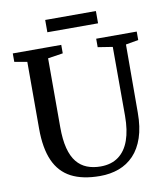

<svg xmlns="http://www.w3.org/2000/svg" viewBox="-96 -974 922 1061"><g transform="rotate(-10 365.0 -443.0)"><path d="M380 8Q282 8 218.2 -25.2Q154.5 -58.5 123.5 -128.5Q92.5 -198.5 92.5 -308V-683L21.5 -695.5V-743H293.5V-695.5L209 -682.5V-296Q209 -226 221.5 -177.5Q234 -129 258 -99.5Q282 -70 316 -56.8Q350 -43.5 392 -43.5Q452 -43.5 492.2 -73Q532.5 -102.5 552.5 -158.8Q572.5 -215 572.5 -295.5L572 -682.5L489.5 -695.5V-743H717V-695.5L646 -683L645 -301Q645 -219.5 625.2 -161Q605.5 -102.5 569.8 -65Q534 -27.5 485.8 -9.8Q437.5 8 380 8ZM514.5 -894V-825H230V-894Z"/></g></svg>

Font: Merriweather 36pt Medium
Style: Regular
Weight: 500
Version: Version 2.100